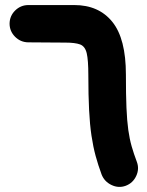

<svg xmlns="http://www.w3.org/2000/svg" viewBox="-20 -669 585 764"><path d="M18.1 -575.2Q18.6 -606 40.5 -627.4Q62.5 -648.9 93.3 -648.9H275.4Q373 -648.9 427 -582Q481 -515.1 481 -372.1Q481 -293 483.2 -240.5Q485.4 -188 490.5 -151.9Q495.6 -115.7 503.9 -86.7Q512.2 -57.6 524.4 -25.4Q535.2 2.9 522 31.2Q508.8 59.6 480 70.3Q451.7 80.6 423.6 67.1Q395.5 53.7 384.3 25.4Q370.6 -11.7 360.6 -48.3Q350.6 -85 344 -129.2Q337.4 -173.3 334.5 -231.4Q331.5 -289.6 331.5 -369.6Q331.5 -430.2 325 -457.5Q318.4 -484.9 298.6 -492.2Q278.8 -499.5 239.3 -499.5Q219.7 -499.5 191.7 -499.8Q163.6 -500 136.7 -500.2Q109.9 -500.5 92.3 -500.5Q61.5 -501 39.8 -522.9Q18.1 -544.9 18.1 -575.2Z"/></svg>

Font: Mikhak ExtraBold
Style: Regular
Weight: 800
Designer: Amin Abedi
Version: Version 3.3